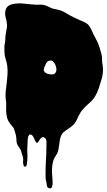

<svg xmlns="http://www.w3.org/2000/svg" viewBox="-20 -759 622 1113"><path d="M22 -378Q19 -399 12.5 -417.5Q6 -436 6 -456Q6 -469 5.5 -482Q5 -495 8 -507Q11 -522 11 -536.5Q11 -551 14 -566Q16 -580 19 -594Q22 -608 20 -622Q18 -641 13 -657.5Q8 -674 11 -694Q14 -712 24.5 -721.5Q35 -731 52 -735Q85 -742 118 -738Q151 -734 184 -732Q198 -731 213 -732Q228 -733 242 -728Q257 -723 270.5 -715.5Q284 -708 301 -706Q318 -703 332.5 -698Q347 -693 363 -683Q389 -667 415.5 -654.5Q442 -642 470 -630Q487 -622 495.5 -611Q504 -600 511 -584Q522 -558 535.5 -534.5Q549 -511 557 -484Q560 -472 564 -460Q568 -448 570 -436Q572 -427 571.5 -417.5Q571 -408 572 -399Q574 -388 575.5 -378Q577 -368 577 -357Q577 -328 570 -304Q562 -277 553 -249Q544 -221 529 -197Q520 -183 509 -172Q498 -161 485 -150Q477 -143 471 -136.5Q465 -130 458 -122Q452 -116 445 -104Q435 -87 427.5 -69.5Q420 -52 407 -37Q399 -29 391.5 -23.5Q384 -18 375 -12Q361 -3 350 6Q339 15 333 31Q328 45 326 59L322 88Q320 103 316.5 116.5Q313 130 304 143Q291 161 286.5 181Q282 201 281.5 222Q281 243 283 264Q285 285 285 306Q285 315 280.5 326Q276 337 262 331Q252 326 251.5 316Q251 306 249 298Q245 285 244.5 274Q244 263 244 250Q244 209 246.5 169.5Q249 130 249 90Q249 84 249.5 76.5Q250 69 249.5 61.5Q249 54 246 47.5Q243 41 237 38Q226 33 218 41Q210 49 206 57Q199 71 194 69Q189 67 184.5 58.5Q180 50 175.5 39Q171 28 166 25Q155 17 149.5 22.5Q144 28 142 39.5Q140 51 140 64.5Q140 78 139 85Q137 108 138.5 130Q140 152 138 174Q137 180 135.5 193Q134 206 126 207Q118 208 117 200L114 188Q113 180 114 173Q115 166 114 158Q113 150 110.5 144Q108 138 106 131Q104 117 98.5 107.5Q93 98 85 87Q77 75 76 63Q75 51 74 37Q73 26 69 13Q65 2 62.5 -8Q60 -18 52 -26Q36 -43 28 -58.5Q20 -74 17 -98Q15 -113 15.5 -127Q16 -141 16 -156Q16 -164 15 -171.5Q14 -179 13 -187Q11 -210 13.5 -233Q16 -256 19 -278Q22 -304 23.5 -328Q25 -352 22 -378ZM237 -369Q231 -354 236.5 -345Q242 -336 257 -331Q266 -328 279.5 -327.5Q293 -327 300 -335Q308 -345 307 -358.5Q306 -372 301 -383Q296 -394 287.5 -402.5Q279 -411 265 -407Q254 -404 247.5 -391.5Q241 -379 237 -369Z"/></svg>

Font: Double Feature
Style: Regular
Weight: 400
Designer: David Shetterly
Foundry: David Shetterly
Version: Version 2.100 1997 initial release